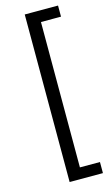

<svg xmlns="http://www.w3.org/2000/svg" viewBox="-140 -792 600 1036"><g transform="rotate(-15 160.0 -274.0)"><path d="M299 194V132H187V-680H299V-742H113V194Z"/></g></svg>

Font: Montserrat-Alt1
Style: Regular
Weight: 400
Designer: Differentunic
Foundry: Differentunic
Version: Version 7.222